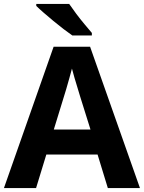

<svg xmlns="http://www.w3.org/2000/svg" viewBox="-20 -954 730 974"><path d="M527 0 475 -170H215L163 0H0L252 -717H437L690 0ZM387 -463Q382 -480 374 -506Q366 -532 358 -559Q350 -586 345 -606Q340 -586 331.5 -556.5Q323 -527 315.5 -500.5Q308 -474 304 -463L253 -297H439ZM331 -934Q346 -912 366.5 -884.5Q387 -857 408.5 -831.5Q430 -806 446 -787V-774H347Q328 -787 302.5 -806.5Q277 -826 250.5 -848Q224 -870 201 -890Q178 -910 164 -924V-934Z"/></svg>

Font: Noto Sans Sundanese
Style: Bold
Weight: 700
Version: Version 2.003